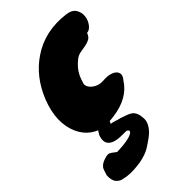

<svg xmlns="http://www.w3.org/2000/svg" viewBox="-267 -579 983 983"><g transform="rotate(-45 224.0 -88.0)"><path d="M410 -491Q449 -486 462.5 -463.5Q476 -441 473 -415.5Q470 -390 454.5 -369.5Q439 -349 420 -348Q413 -327 398 -319Q383 -311 365 -308Q347 -305 327.5 -301.5Q308 -298 291 -284Q274 -270 262.5 -256.5Q251 -243 244 -230Q232 -208 223 -176Q221 -154 244 -135Q271 -114 303 -116.5Q335 -119 354.5 -113.5Q374 -108 384 -98Q406 -75 380 -45Q330 35 212 50Q177 55 142 52.5Q107 50 74 26Q41 2 22 -39Q-20 -133 29 -258Q76 -375 170 -438Q273 -508 410 -491ZM98.4 192.4Q107.2 190.6 113.4 191.5H114.2Q180.9 188 205.9 174.8Q230.9 161.6 209 149.3Q187.9 149.3 162.9 148.4Q137.9 147.6 118.6 139.6Q73 120.3 94.9 64.9Q105.5 46.5 115.1 35.1Q122.1 23.6 137.1 7.8Q159.9 -10.6 181.8 -6.2Q204.6 -1 193.2 33.3L188.8 38.6Q190.6 37.7 185.8 47.4Q180.9 57 176.5 66.7Q189.7 68.5 205.1 73.7Q220.4 79 233.6 81.6Q251.1 87.8 266 93.1Q281 98.3 292.4 106.2Q314.3 123.8 316.1 162.5Q320.5 197.6 286.2 234.6Q268.7 253 216 286.4Q159.9 318 67.7 317.2Q42.3 316.3 23.9 311Q4.6 309.3 -10.8 292.6Q-26.2 275.9 -24.4 239Q-14.8 204.7 -8.6 196.8Q3.7 180.1 30.9 172.2Q55.4 164.2 65.1 169.1Q74.8 173.9 81.3 179.6Q87.9 185.3 98.4 192.4Z"/></g></svg>

Font: Knewave
Style: Regular
Weight: 400
Designer: Tyler Finck
Foundry: Tyler Finck
Version: Version 1.001